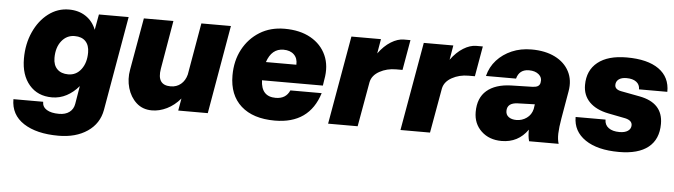

<svg xmlns="http://www.w3.org/2000/svg" viewBox="-46 -700 3794 1081"><g transform="rotate(5 1851.0 -159.0)"><path d="M644 -500 551 33Q537 111 471.5 155.5Q406 200 308 200Q184 200 111 152.5Q38 105 38 17H206Q206 46 231 61.5Q256 77 301 77Q337 77 359.5 60Q382 43 387 13L404 -89Q374 -53 335.5 -32.5Q297 -12 253 -12Q172 -12 124.5 -67.5Q77 -123 77 -216Q77 -299 107.5 -366.5Q138 -434 190 -473.5Q242 -513 306 -513Q361 -513 401 -486.5Q441 -460 460 -412L476 -500ZM248 -235Q248 -194 270.5 -171.5Q293 -149 333 -149Q378 -149 406 -186Q434 -223 434 -281Q434 -322 412.5 -344.5Q391 -367 351 -367Q306 -367 277 -330.5Q248 -294 248 -235Z M850 -226Q834 -132 913 -132Q947 -132 971 -152Q995 -172 1004 -207L1055 -500H1222L1135 0H968L980 -69Q946 -29 904 -8.5Q862 12 820 12Q767 12 732 -20Q697 -52 682.5 -102Q668 -152 678 -206L730 -500H897Z M1255 -224Q1255 -307 1289.5 -371.5Q1324 -436 1384.5 -473.5Q1445 -511 1525 -511Q1612 -511 1672.5 -477Q1733 -443 1760 -383Q1787 -323 1772 -244L1767 -211H1423Q1426 -119 1508 -119Q1566 -119 1587 -168H1764Q1709 9 1514 9Q1391 9 1323 -52Q1255 -113 1255 -224ZM1529 -393Q1462 -393 1436 -315H1608Q1610 -351 1588.5 -372Q1567 -393 1529 -393Z M1903 -500H2070L2056 -418Q2088 -462 2126 -485.5Q2164 -509 2199 -509H2236L2206 -338H2170Q2118 -338 2076.5 -315Q2035 -292 2027 -253L1982 0H1815Z M2312 -500H2479L2465 -418Q2497 -462 2535 -485.5Q2573 -509 2608 -509H2645L2615 -338H2579Q2527 -338 2485.5 -315Q2444 -292 2436 -253L2391 0H2224Z M3121 -144Q3112 -92 3111 -58Q3110 -24 3118 0H2951Q2943 -27 2944 -65Q2890 12 2796 12Q2726 12 2681.5 -30Q2637 -72 2637 -138Q2637 -218 2685.5 -259.5Q2734 -301 2822 -304L2944 -307Q2964 -308 2973.5 -314Q2983 -320 2986 -331L2987 -337Q2992 -363 2971.5 -380.5Q2951 -398 2916 -398Q2861 -398 2847 -345H2677Q2690 -397 2724.5 -435Q2759 -473 2809 -494.5Q2859 -516 2920 -516Q2998 -516 3053 -488.5Q3108 -461 3133.5 -412Q3159 -363 3148 -300ZM2809 -159Q2809 -137 2825.5 -125Q2842 -113 2869 -113Q2901 -113 2927 -131.5Q2953 -150 2961 -183L2965 -210L2869 -207Q2809 -205 2809 -159Z M3479 -176 3382 -195Q3312 -209 3274.5 -247Q3237 -285 3237 -343Q3237 -426 3294.5 -472Q3352 -518 3458 -518Q3576 -518 3639.5 -473Q3703 -428 3702 -345H3542Q3542 -372 3522 -387Q3502 -402 3467 -402Q3438 -402 3422.5 -390Q3407 -378 3407 -358Q3407 -333 3442 -326L3548 -306Q3682 -281 3682 -162Q3682 -75 3625.5 -29.5Q3569 16 3460 16Q3338 16 3269 -31Q3200 -78 3200 -159H3369Q3369 -129 3391.5 -112.5Q3414 -96 3453 -96Q3484 -96 3501 -108Q3518 -120 3518 -140Q3518 -167 3479 -176Z"/></g></svg>

Font: Overused Grotesk ExtraBold
Style: Italic
Weight: 800
Italic angle: -10°
Version: Version 0.003